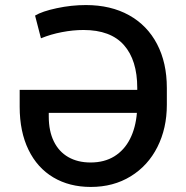

<svg xmlns="http://www.w3.org/2000/svg" viewBox="-20 -737 744 767"><path d="M58.6 -310.5V-377.9H528.3V-385.7Q528.3 -496.6 475.1 -556.9Q421.9 -617.2 313.5 -617.2Q272 -617.2 227.3 -608.6Q182.6 -600.1 143.6 -584L120.1 -674.8Q148.4 -691.9 206.8 -704.3Q265.1 -716.8 323.2 -716.8Q422.4 -716.8 495.4 -676.3Q568.4 -635.7 607.4 -561Q646.5 -486.3 646.5 -385.7V-318.4Q646.5 -224.6 608.9 -149.9Q571.3 -75.2 502.2 -32.7Q433.1 9.8 342.8 9.8Q257.3 9.8 193.1 -28.3Q128.9 -66.4 93.8 -138.7Q58.6 -210.9 58.6 -310.5ZM341.8 -87.9Q397 -87.9 436.8 -112.5Q476.6 -137.2 499.3 -181.9Q522 -226.6 526.9 -286.1H174.8V-271.5Q174.8 -213.4 195.1 -172.1Q215.3 -130.9 252.9 -109.4Q290.5 -87.9 341.8 -87.9Z"/></svg>

Font: Pretendard Std Medium
Style: Regular
Weight: 500
Designer: Base glyphs from Inter by Rasmus Andersson; Hangeul glyphs from Noto Sans CJK(Source Han Sans) by Jang Soo-young and Kan
Foundry: Kil Hyung-jin
Version: Version 1.309